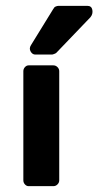

<svg xmlns="http://www.w3.org/2000/svg" viewBox="-20 -638 337 658"><path d="M163 -414Q171 -414 177 -408Q183 -402 183 -394V-20Q183 -12 177 -6Q171 0 163 0H78Q71 0 65.5 -6Q60 -12 60 -20V-394Q60 -402 65.5 -408Q71 -414 78 -414ZM173 -457Q171 -455 165.5 -453Q160 -451 158 -451H101Q91 -451 85 -461.5Q79 -472 86 -483L163 -608V-607Q165 -613 170.5 -615.5Q176 -618 181 -618H279Q294 -618 296.5 -604Q299 -590 290 -579Z"/></svg>

Font: Stadtwerke
Style: Bold
Weight: 700
Designer: Santiago Orozco
Foundry: Typemade
Version: Version 1.003